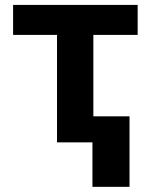

<svg xmlns="http://www.w3.org/2000/svg" viewBox="-20 -565 598 762"><path d="M32 -426.5V-545.5H526.3V-426.5H350.5V-103.3H494V176.5H346.9V0H206.3V-426.5Z"/></svg>

Font: Cannonade
Style: Bold
Weight: 700
Designer: Rasmus Andersson
Foundry: rsms
Version: Version 3.012;git-f93a4a705